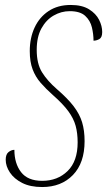

<svg xmlns="http://www.w3.org/2000/svg" viewBox="-20 -744 432 774"><path d="M150 10Q102 10 69.5 -6.5Q37 -23 20 -48.5Q3 -74 3 -100Q3 -122 14.5 -131Q26 -140 38 -140Q38 -85 65 -50Q92 -15 150 -15Q212 -15 252.5 -54.5Q293 -94 293 -170Q293 -207 285 -236.5Q277 -266 255.5 -295.5Q234 -325 193 -361Q165 -386 144 -410Q123 -434 111.5 -464.5Q100 -495 100 -538Q100 -591 119.5 -633Q139 -675 176 -699.5Q213 -724 265 -724Q311 -724 339 -706.5Q367 -689 379.5 -664Q392 -639 392 -615Q392 -593 380.5 -586.5Q369 -580 357 -580Q357 -606 350.5 -633.5Q344 -661 323.5 -680Q303 -699 261 -699Q227 -699 196.5 -681.5Q166 -664 147 -629.5Q128 -595 128 -543Q128 -487 149.5 -452.5Q171 -418 209 -385Q253 -347 277 -315.5Q301 -284 311 -251Q321 -218 321 -175Q321 -87 274 -38.5Q227 10 150 10Z"/></svg>

Font: Noto Serif ExtraCondensed Thin
Style: Italic
Weight: 100
Width: 2
Italic angle: -12°
Designer: Monotype Design Team
Foundry: Monotype Imaging Inc.
Version: Version 2.013